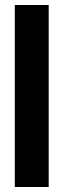

<svg xmlns="http://www.w3.org/2000/svg" viewBox="-20 -745 253 765"><path d="M39 0V-725H174V0Z"/></svg>

Font: Archivo ExtraCondensed ExtraBold
Style: Regular
Weight: 800
Width: 2
Designer: Hector Gatti
Foundry: Omnibus-Type
Version: Version 2.001